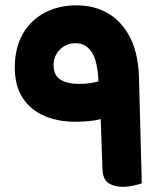

<svg xmlns="http://www.w3.org/2000/svg" viewBox="-20 -696 602 725"><path d="M505 -397.1 515.4 -3.8Q506.3 -0.3 485.4 4.5Q464.6 9.3 442.2 9.3Q411.2 9.3 389.7 -4.5Q368.2 -18.4 366.9 -58.4L357.6 -321.5L416.9 -268.4Q396.4 -255.3 358.3 -245.8Q320.3 -236.2 264.9 -236.2Q199.3 -236.2 147.3 -258.5Q95.3 -280.8 65.6 -326.3Q35.9 -371.9 35.9 -441.3Q35.9 -514 65.3 -566.4Q94.8 -618.9 147.4 -647.3Q200 -675.8 269.7 -675.8Q338.1 -675.8 390.4 -644.2Q442.7 -612.6 473 -550.8Q503.3 -489 505 -397.1ZM265.2 -532.9Q230 -532.9 206.1 -508.6Q182.3 -484.2 182.3 -450.9Q182.3 -411 208.6 -395.1Q235 -379.1 279.3 -379.1Q300.2 -379.1 318.6 -381.8Q337 -384.6 350.8 -388.4Q364.6 -392.3 370.9 -394.5L352.8 -352.1Q352.6 -453.4 330.1 -493.1Q307.5 -532.9 265.2 -532.9Z"/></svg>

Font: Baloo Bhaijaan 2
Style: Regular
Weight: 400
Designer: Sanskriti Dholi, Noopur Datye and Ek Type
Foundry: Ek Type
Version: Version 1.701